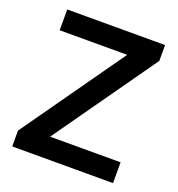

<svg xmlns="http://www.w3.org/2000/svg" viewBox="-128 -805 844 911"><g transform="rotate(20 294.5 -350.0)"><path d="M34 -80V0H543V-105H187L551 -620V-700H57V-595H398Z"/></g></svg>

Font: MV Cash Medium
Style: Regular
Weight: 500
Designer: Rodrigo Fuenzalida
Foundry: fragTYPE
Version: Version 1.100;Glyphs 3.1.2 (3151)